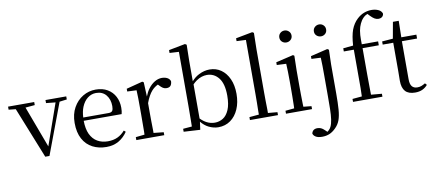

<svg xmlns="http://www.w3.org/2000/svg" viewBox="-96 -1170 4077 1794"><g transform="rotate(-10 1942.5 -272.5)"><path d="M253 5 59 -480 -8 -487V-516H240V-487L151 -479L298 -85L436 -478L347 -487V-516H544V-487L474 -478L293 5Z M833 15Q760 15 702 -15Q644 -45 611 -106Q578 -167 578 -257Q578 -341 612.5 -402.5Q647 -464 703 -497.5Q759 -531 825 -531Q890 -531 936.5 -503.5Q983 -476 1007.5 -429Q1032 -382 1032 -323Q1032 -287 1025 -263H665Q666 -186 689 -136Q714 -84 757 -59.5Q800 -35 855 -35Q908 -35 947.5 -53.5Q987 -72 1018 -108L1034 -94Q1001 -44 951 -14.5Q901 15 833 15ZM666 -294H907Q934 -294 943 -308Q952 -322 952 -352Q952 -416 918 -457.5Q884 -499 823 -499Q779 -499 743 -471.5Q707 -444 686 -393Q669 -351 666 -294Z M1118 0V-28L1202 -37Q1202 -50 1203 -65Q1203 -106 1203.5 -150.5Q1204 -195 1204 -229V-289Q1204 -341 1203.5 -381Q1203 -421 1201 -458L1113 -462V-488L1267 -528L1280 -520L1286 -384Q1301 -424 1324 -455Q1351 -491 1384.5 -511Q1418 -531 1453 -531Q1482 -531 1504 -519.5Q1526 -508 1533 -486Q1532 -459 1520 -444Q1508 -429 1481 -429Q1462 -429 1447 -438.5Q1432 -448 1415 -467L1406 -476Q1373 -460 1348 -433Q1312 -393 1286 -321V-229Q1286 -195 1286.5 -150.5Q1287 -106 1288 -65Q1288 -50 1288 -38L1383 -28V0Z M1567 0V-28L1651 -35Q1652 -64 1652 -98Q1652 -132 1652.5 -166.5Q1653 -201 1653 -229V-743L1565 -748V-775L1721 -805L1736 -796L1733 -641V-450Q1766 -487 1805 -506Q1855 -531 1906 -531Q1967 -531 2014 -498Q2061 -465 2088 -405Q2115 -345 2115 -263Q2115 -182 2087.5 -119Q2060 -56 2010.5 -20.5Q1961 15 1895 15Q1849 15 1803 -8Q1765 -27 1733 -66L1723 9ZM1735 -96Q1766 -65 1795 -51Q1830 -33 1870 -33Q1912 -33 1947.5 -55Q1983 -77 2005 -128Q2027 -179 2027 -262Q2027 -375 1983.5 -430Q1940 -485 1872 -485Q1849 -485 1823.5 -477.5Q1798 -470 1771 -451Q1754 -439 1735 -420Z M2196 0V-28L2287 -36Q2287 -53 2287 -71Q2288 -110 2288.5 -151.5Q2289 -193 2289 -229V-744L2201 -748V-775L2359 -805L2374 -796L2371 -641V-229Q2371 -193 2371.5 -151.5Q2372 -110 2373 -71Q2373 -53 2373 -36L2462 -28V0Z M2538 0V-28L2622 -36Q2623 -49 2623 -65Q2624 -106 2624.5 -150.5Q2625 -195 2625 -229V-289Q2625 -340 2624 -381Q2623 -422 2621 -459L2532 -463V-489L2697 -528L2709 -520L2706 -380V-229Q2706 -195 2706.5 -150.5Q2707 -106 2708 -65Q2708 -49 2709 -36L2785 -28V0ZM2658 -655Q2634 -655 2617 -670.5Q2600 -686 2600 -711Q2600 -736 2617 -752Q2634 -768 2658 -768Q2681 -768 2698.5 -752Q2716 -736 2716 -711Q2716 -686 2698.5 -670.5Q2681 -655 2658 -655Z M2835 271Q2795 271 2773.5 257.5Q2752 244 2748 225Q2758 184 2803 184Q2821 184 2837 191Q2853 198 2870 215L2890 234Q2897 229 2903 223Q2916 212 2925 194Q2938 168 2944 126.5Q2950 85 2951 28.5Q2952 -28 2952 -96V-288Q2952 -338 2951.5 -380Q2951 -422 2949 -459L2861 -463V-489L3022 -528L3037 -519L3033 -380V-104Q3033 -13 3028.5 47Q3024 107 3009.5 146.5Q2995 186 2964 216Q2935 245 2904 258Q2873 271 2835 271ZM2987 -655Q2963 -655 2945.5 -670.5Q2928 -686 2928 -711Q2928 -736 2945.5 -752Q2963 -768 2987 -768Q3010 -768 3027 -752Q3044 -736 3044 -711Q3044 -686 3027 -670.5Q3010 -655 2987 -655Z M3174 0V-28L3264 -36Q3265 -75 3266 -114Q3266 -172 3266 -229V-479H3171V-509L3266 -518Q3272 -609 3292 -665Q3314 -723 3354 -760Q3385 -789 3420 -802.5Q3455 -816 3492 -816Q3528 -816 3556.5 -803Q3585 -790 3593 -764Q3592 -746 3579 -734.5Q3566 -723 3543 -723Q3524 -723 3506.5 -733.5Q3489 -744 3468 -766L3449 -786Q3438 -782 3429 -776Q3404 -759 3388 -734Q3372 -709 3362 -678Q3352 -647 3349 -603Q3347 -566 3348 -516H3503V-479H3349V-229Q3349 -172 3350 -114Q3350 -75 3351 -37L3453 -28V0Z M3762 15Q3699 15 3669 -18Q3639 -51 3639 -118Q3639 -142 3639.5 -161Q3640 -180 3640 -207V-479H3540V-509L3643 -517L3671 -672H3726L3723 -516H3866V-479H3722V-118Q3722 -71 3739.5 -50Q3757 -29 3790 -29Q3812 -29 3829 -35.5Q3846 -42 3866 -54L3881 -37Q3860 -12 3831 1.5Q3802 15 3762 15Z"/></g></svg>

Font: Early Summer Mincho
Style: Regular
Weight: 400
Designer: GuiWonder
Version: Version 1.002